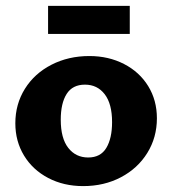

<svg xmlns="http://www.w3.org/2000/svg" viewBox="-20 -623 584 651"><path d="M32 -205Q32 -270 64.5 -322Q97 -374 154.5 -403.5Q212 -433 283 -433Q348 -433 400.5 -406Q453 -379 482.5 -331Q512 -283 512 -222Q512 -157 479.5 -104.5Q447 -52 390 -22Q333 8 262 8Q196 8 143.5 -19.5Q91 -47 61.5 -95.5Q32 -144 32 -205ZM360 -209Q360 -271 335 -303.5Q310 -336 268 -336Q226 -336 206 -304.5Q186 -273 186 -217Q186 -154 211.5 -121.5Q237 -89 279 -89Q321 -89 340.5 -121.5Q360 -154 360 -209ZM143 -603H420V-508H143Z"/></svg>

Font: Ysabeau Ultrabold
Style: Regular
Weight: 800
Designer: Christian Thalmann (Catharsis Fonts)
Version: Version 0.003